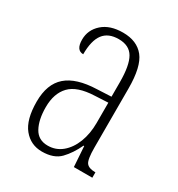

<svg xmlns="http://www.w3.org/2000/svg" viewBox="-138 -636 687 739"><g transform="rotate(30 205.5 -266.5)"><path d="M154 10Q104 10 72.5 -28.5Q41 -67 41 -147Q41 -225 84.5 -263Q128 -301 218 -304L281 -307V-371Q281 -446 261.5 -479.5Q242 -513 195 -513Q149 -513 127 -484Q105 -455 105 -394Q73 -394 73 -441Q73 -484 106 -513.5Q139 -543 197 -543Q259 -543 290.5 -503.5Q322 -464 322 -367V-105Q322 -52 332.5 -38Q343 -24 371 -24H373V0H291L285 -90H282Q262 -47 234.5 -18.5Q207 10 154 10ZM162 -21Q198 -21 225 -43.5Q252 -66 267 -104.5Q282 -143 282 -191V-281L223 -278Q147 -275 114.5 -241Q82 -207 82 -146Q82 -90 101 -55.5Q120 -21 162 -21Z"/></g></svg>

Font: Noto Serif Myanmar ExtraCondensed ExtraLight
Style: Regular
Weight: 200
Width: 2
Designer: Ben Mitchell and the Monotype Design Team
Foundry: Monotype Imaging Inc.
Version: Version 2.106; ttfautohint (v1.8.4.7-5d5b)